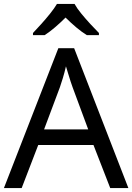

<svg xmlns="http://www.w3.org/2000/svg" viewBox="-20 -964 679 984"><path d="M545 0 459 -221H176L91 0H0L279 -717H360L638 0ZM352 -517Q349 -525 342 -546Q335 -567 328.5 -589.5Q322 -612 318 -624Q311 -593 302 -563.5Q293 -534 287 -517L206 -301H432ZM362 -944Q374 -922 396.5 -894.5Q419 -867 443.5 -840.5Q468 -814 487 -795V-784H425Q399 -800 371 -823.5Q343 -847 316 -874Q289 -847 262 -824Q235 -801 209 -784H149V-795Q168 -815 191.5 -841Q215 -867 237 -894.5Q259 -922 272 -944Z"/></svg>

Font: RS Noto Sans
Style: Regular
Weight: 400
Designer: Monotype Design Team
Foundry: Monotype Imaging Inc.
Version: Version 3.10